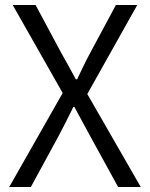

<svg xmlns="http://www.w3.org/2000/svg" viewBox="-20 -752 603 772"><path d="M17 0H104L215 -204C234 -240 253 -277 275 -322H279C303 -277 324 -240 343 -204L455 0H546L331 -374L532 -732H446L342 -538C324 -505 310 -475 290 -433H285C262 -475 246 -505 227 -538L123 -732H31L232 -378Z"/></svg>

Font: Noto Sans CJK JP DemiLight
Style: Regular
Weight: 350
Designer: Ryoko NISHIZUKA (kana & ideographs); Paul D. Hunt (Latin, Greek & Cyrillic); Wenlong ZHANG (bopomofo); Sandoll Communica
Foundry: Adobe Systems Incorporated
Version: Version 1.004;PS 1.004;hotconv 1.0.82;makeotf.lib2.5.63406